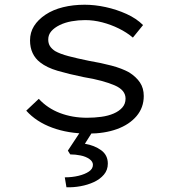

<svg xmlns="http://www.w3.org/2000/svg" viewBox="-20 -555 723 812"><path d="M353 10Q269 10 201 -15Q133 -40 91 -87L144 -137Q181 -97 233.5 -77Q286 -57 348 -57Q379 -57 408.5 -61Q438 -65 461 -75Q484 -85 497.5 -100.5Q511 -116 511 -138Q511 -174 465 -194Q442 -204 409 -213Q376 -222 333 -229Q270 -242 224 -255.5Q178 -269 150 -291Q129 -307 118 -330.5Q107 -354 107 -384Q107 -418 124 -445Q141 -472 172.5 -493Q204 -514 246.5 -524.5Q289 -535 338 -535Q381 -535 427 -525Q473 -515 515 -496Q557 -477 585 -449L542 -396Q516 -418 482.5 -434.5Q449 -451 412.5 -460.5Q376 -470 340 -470Q311 -470 283 -465Q255 -460 232.5 -449Q210 -438 197 -423Q184 -408 184 -388Q184 -372 191 -360.5Q198 -349 213 -339Q234 -327 270 -317.5Q306 -308 355 -298Q408 -289 451.5 -277.5Q495 -266 526 -249Q556 -230 572 -206Q588 -182 588 -149Q588 -100 557.5 -64Q527 -28 474.5 -9Q422 10 353 10ZM261 237 254 195Q285 195 312 188.5Q339 182 356 170.5Q373 159 373 142Q373 128 358 117.5Q343 107 321 102.5Q299 98 277 98L267 82L331 -15H382L339 53Q380 60 408 80.5Q436 101 436 137Q436 164 419.5 183.5Q403 203 377 215Q351 227 320.5 232.5Q290 238 261 237Z"/></svg>

Font: Lexend Mega Light
Style: Regular
Weight: 300
Version: Version 1.007